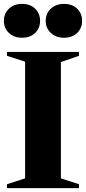

<svg xmlns="http://www.w3.org/2000/svg" viewBox="-38 -967 442 987"><path d="M-2 0V-20L91 -50V-650L-2 -680V-700H368V-680L275 -648V-50L368 -20V0ZM291 -773Q250 -773 223.5 -797.5Q197 -822 197 -860Q197 -898 223.5 -922.5Q250 -947 291 -947Q333 -947 358.5 -922.5Q384 -898 384 -860Q384 -822 358.5 -797.5Q333 -773 291 -773ZM76 -773Q34 -773 8 -797.5Q-18 -822 -18 -860Q-18 -898 8 -922.5Q34 -947 76 -947Q117 -947 142.5 -922.5Q168 -898 168 -860Q168 -822 142.5 -797.5Q117 -773 76 -773Z"/></svg>

Font: Wittgenstein Black
Style: Regular
Weight: 900
Designer: Jörg Drees
Foundry: Jörg Drees
Version: Version 1.303; ttfautohint (v1.8.4.7-5d5b)